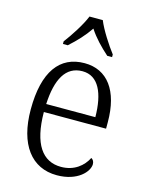

<svg xmlns="http://www.w3.org/2000/svg" viewBox="-117 -839 709 921"><g transform="rotate(15 237.5 -378.0)"><path d="M122 -619V-606H146C185 -641 216 -674 244 -715C271 -674 303 -641 342 -606H366V-619C337 -657 295 -721 277 -766H211C193 -721 151 -657 122 -619ZM256 10C359 10 410 -49 410 -86C410 -100 403 -109 395 -113C374 -71 331 -34 265 -34C173 -34 119 -108 118 -267H427V-299C427 -456 360 -544 247 -544C124 -544 54 -451 54 -263C54 -89 130 10 256 10ZM363 -307H119C125 -431 164 -504 247 -504C327 -504 362 -425 363 -307Z"/></g></svg>

Font: Noto Serif Myanmar SemiCondensed Light
Style: Regular
Weight: 300
Width: 4
Designer: Ben Mitchell and the Monotype Design Team
Foundry: Monotype Imaging Inc.
Version: Version 2.106